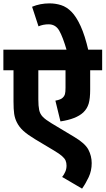

<svg xmlns="http://www.w3.org/2000/svg" viewBox="-20 -916 625 1137"><path d="M585 -500H514V-385Q514 -332 505 -302Q496 -272 473 -250Q431 -211 338 -197L308 -320Q341 -326 352 -338Q361 -346 364.5 -358Q368 -370 368 -397V-500H207V-327Q207 -288 212 -264.5Q217 -241 233.5 -224Q250 -207 285 -186L420 -105Q484 -67 503.5 -29.5Q523 8 523 50Q523 95 505.5 132.5Q488 170 466 201L348 132Q358 120 366 102.5Q374 85 374 65Q374 48 368.5 35Q363 22 347 8Q331 -6 299 -25L187 -92Q144 -118 118.5 -141Q93 -164 79 -193Q68 -215 64 -241.5Q60 -268 60 -315V-500H0V-622H585ZM376 -615Q352 -698 330.5 -735Q309 -772 268 -772Q235 -772 208 -760L170 -876Q218 -896 273 -896Q309 -896 342 -885.5Q375 -875 403.5 -846Q432 -817 457.5 -761.5Q483 -706 504 -615Z"/></svg>

Font: Noto Sans Devanagari SemiCondensed ExtraBold
Style: Regular
Weight: 800
Width: 4
Designer: Jelle Bosma - Monotype Design Team
Foundry: Monotype Imaging Inc.
Version: Version 2.004; ttfautohint (v1.8.4.7-5d5b)